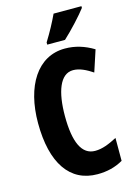

<svg xmlns="http://www.w3.org/2000/svg" viewBox="-138 -1003 767 1085"><g transform="rotate(-15 245.5 -460.5)"><path d="M451 -921V-931H288C267 -886 241 -837 208 -784V-771H312C360 -815 424 -885 451 -921ZM311 -594C348 -594 385 -576 424 -550L465 -675C412 -707 358 -724 298 -724C137 -724 43 -572 43 -356C43 -121 133 10 294 10C350 10 399 -2 444 -28V-162C398 -138 358 -121 315 -121C237 -121 200 -202 200 -355C200 -496 235 -594 311 -594Z"/></g></svg>

Font: Noto Sans Gurmukhi UI ExtraCondensed ExtraBold
Style: Regular
Weight: 800
Width: 2
Designer: Jelle Bosma - Monotype Design Team
Foundry: Monotype Imaging Inc.
Version: Version 2.004